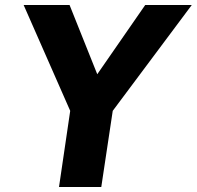

<svg xmlns="http://www.w3.org/2000/svg" viewBox="-20 -743 782 763"><path d="M214.5 0 259 -302.5 74 -723H256.5L366.5 -448L557 -723H742L428 -302.5L382.5 0Z"/></svg>

Font: Public Sans Thin ExtraBold
Style: Italic
Weight: 800
Italic angle: -8°
Version: Version 2.001